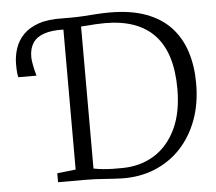

<svg xmlns="http://www.w3.org/2000/svg" viewBox="-53 -810 986 876"><g transform="rotate(-5 440.0 -371.5)"><path d="M469 8Q450.5 7.5 430.5 6.2Q410.5 5 389.5 3.5Q368.5 2 347.5 1Q326.5 0 305.5 0H178.5V-41L263.5 -50.5V-743H304.5Q334 -743 363.2 -745Q392.5 -747 421.5 -749Q450.5 -751 480.5 -751Q577.5 -751 646.8 -725.2Q716 -699.5 759.8 -652.2Q803.5 -605 824.5 -539.5Q845.5 -474 845.5 -394Q845.5 -302 817.8 -227.2Q790 -152.5 739.8 -99.2Q689.5 -46 620.5 -18Q551.5 10 469 8ZM478.5 -39Q560 -40 623 -79Q686 -118 722 -193Q758 -268 758 -376.5Q758 -459 739 -520.5Q720 -582 682 -622.8Q644 -663.5 587.2 -684Q530.5 -704.5 455 -704.5Q432.5 -704.5 412.2 -703.2Q392 -702 375 -700.5Q358 -699 345 -698.5V-48Q368 -43.5 390 -41.5Q412 -39.5 434 -39Q456 -38.5 478.5 -39ZM40 -493Q37.5 -500 36 -515Q34.5 -530 34.5 -553Q34.5 -590 46 -625Q57.5 -660 83.8 -687.2Q110 -714.5 154.5 -729.8Q199 -745 265 -743L274.5 -716L265 -691.5Q210 -693.5 174.8 -681.2Q139.5 -669 123 -643.5Q106.5 -618 106.5 -579.5Q106.5 -567 110.8 -543.5Q115 -520 123 -493Z"/></g></svg>

Font: Merriweather 28pt Light
Style: Regular
Weight: 300
Version: Version 2.100